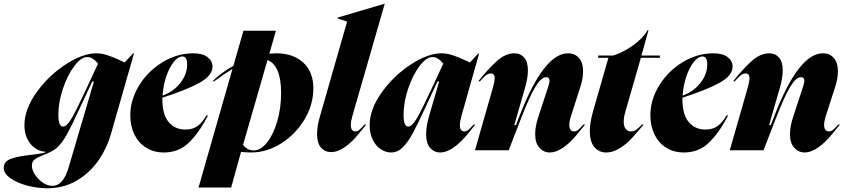

<svg xmlns="http://www.w3.org/2000/svg" viewBox="-122 -806 4532 1030"><path d="M159 191Q216 191 245 96L382 -369H373L351 -322Q342 -304 333.5 -284.5Q325 -265 315 -245Q265 -136 236.5 -84.5Q208 -33 178 -9Q155 9 112 25Q79 38 64 49.5Q49 61 49 83Q49 105 65.5 130.5Q82 156 107.5 173.5Q133 191 159 191ZM51 24Q56 23 83 19.5Q110 16 122 11V8Q94 7 68 -10Q42 -27 25.5 -59Q9 -91 9 -134Q9 -220 74 -310.5Q139 -401 230.5 -460.5Q322 -520 394 -520Q423 -520 452 -510.5Q481 -501 509.5 -488Q538 -475 547 -471L592 -520H597L474 -90Q451 -9 404 57.5Q357 124 287.5 164Q218 204 132 204Q80 204 25.5 190Q-29 176 -65.5 150.5Q-102 125 -102 94Q-102 59 -61 45Q-20 31 51 24ZM216 -127Q236 -127 261.5 -170Q287 -213 340 -327L404 -465Q375 -500 347 -500Q313 -500 276.5 -451.5Q240 -403 215.5 -330Q191 -257 191 -190Q191 -127 216 -127Z M915 -520Q965 -520 991.5 -499.5Q1018 -479 1018 -449Q1018 -400 946.5 -361Q875 -322 749 -282V-273Q749 -192 782.5 -151.5Q816 -111 873 -111Q911 -111 936.5 -129Q962 -147 986 -187H994Q947 -95 892 -41.5Q837 12 757 12Q704 12 663 -13Q622 -38 599.5 -83.5Q577 -129 577 -188Q577 -270 624 -347Q671 -424 749.5 -472Q828 -520 915 -520ZM882 -461Q882 -482 875.5 -492.5Q869 -503 858 -503Q833 -503 809 -472.5Q785 -442 769 -393Q753 -344 750 -293Q808 -314 845 -360.5Q882 -407 882 -461Z M1358 -641 1323 -518Q1349 -520 1361 -520Q1450 -520 1504.5 -470.5Q1559 -421 1559 -332Q1559 -244 1511 -164.5Q1463 -85 1386 -36.5Q1309 12 1225 12Q1206 12 1171 9L1118 200H943L1125 -436Q1086 -413 1027 -370H1018Q1064 -416 1130 -453L1184 -641ZM1239 1Q1277 1 1311 -42Q1345 -85 1365.5 -156Q1386 -227 1386 -307Q1386 -455 1313 -484L1182 -29Q1192 -15 1207 -7Q1222 1 1239 1Z M1740 -690 1690 -707V-712L1941 -786H1942L1769 -186Q1760 -155 1760 -136Q1760 -101 1784 -101Q1796 -101 1806.5 -110Q1817 -119 1834 -138H1843Q1837 -131 1800.5 -86Q1764 -41 1726 -15.5Q1688 10 1655 10Q1621 10 1600 -14Q1579 -38 1579 -88Q1579 -129 1595 -184Z M2192 -327 2256 -465Q2227 -500 2199 -500Q2165 -500 2128.5 -451.5Q2092 -403 2067.5 -330Q2043 -257 2043 -190Q2043 -127 2068 -127Q2088 -127 2113.5 -170Q2139 -213 2192 -327ZM2246 -520Q2275 -520 2304 -510.5Q2333 -501 2361.5 -488Q2390 -475 2399 -471L2443 -518H2448L2354 -186Q2345 -153 2345 -135Q2345 -101 2369 -101Q2381 -101 2391.5 -110Q2402 -119 2419 -138H2428Q2422 -130 2385 -85Q2348 -40 2310.5 -14Q2273 12 2240 12Q2207 12 2185.5 -12.5Q2164 -37 2164 -87Q2164 -127 2180 -184L2234 -369H2225L2203 -322Q2169 -248 2166 -242Q2120 -143 2094 -94Q2068 -45 2039.5 -16.5Q2011 12 1976 12Q1947 12 1920.5 -5.5Q1894 -23 1877.5 -56.5Q1861 -90 1861 -134Q1861 -220 1926 -310.5Q1991 -401 2082.5 -460.5Q2174 -520 2246 -520Z M2532 -386Q2532 -412 2511 -412Q2497 -412 2484 -401.5Q2471 -391 2453 -370H2444Q2498 -438 2544 -479Q2590 -520 2638 -520Q2670 -520 2690 -497Q2710 -474 2710 -428Q2710 -388 2694 -333L2637 -135H2646L2667 -189Q2796 -520 2925 -520Q2962 -520 2984 -495Q3006 -470 3006 -423Q3006 -385 2992 -342L2942 -186Q2932 -156 2932 -136Q2932 -118 2939 -109.5Q2946 -101 2957 -101Q2970 -101 2980.5 -110Q2991 -119 3008 -138H3017Q3011 -131 2974 -85.5Q2937 -40 2899 -14Q2861 12 2828 12Q2795 12 2772 -13Q2749 -38 2749 -87Q2749 -128 2766 -179L2821 -347Q2826 -364 2826 -372Q2826 -392 2808 -392Q2782 -392 2751.5 -342.5Q2721 -293 2676 -178L2607 0H2426L2524 -342Q2532 -372 2532 -386Z M3142 -496H3087V-508H3167Q3219 -524 3272 -561Q3325 -598 3352 -644H3357L3319 -508H3418V-496H3316L3232 -204Q3224 -177 3224 -154Q3224 -127 3235 -114Q3246 -101 3263 -101Q3279 -101 3292 -110.5Q3305 -120 3322 -138H3331Q3294 -93 3266 -63Q3238 -33 3202 -10.5Q3166 12 3130 12Q3091 12 3066.5 -17Q3042 -46 3042 -103Q3042 -147 3060 -211Z M3705 -520Q3755 -520 3781.5 -499.5Q3808 -479 3808 -449Q3808 -400 3736.5 -361Q3665 -322 3539 -282V-273Q3539 -192 3572.5 -151.5Q3606 -111 3663 -111Q3701 -111 3726.5 -129Q3752 -147 3776 -187H3784Q3737 -95 3682 -41.5Q3627 12 3547 12Q3494 12 3453 -13Q3412 -38 3389.5 -83.5Q3367 -129 3367 -188Q3367 -270 3414 -347Q3461 -424 3539.5 -472Q3618 -520 3705 -520ZM3672 -461Q3672 -482 3665.5 -492.5Q3659 -503 3648 -503Q3623 -503 3599 -472.5Q3575 -442 3559 -393Q3543 -344 3540 -293Q3598 -314 3635 -360.5Q3672 -407 3672 -461Z M3899 -386Q3899 -412 3878 -412Q3864 -412 3851 -401.5Q3838 -391 3820 -370H3811Q3865 -438 3911 -479Q3957 -520 4005 -520Q4037 -520 4057 -497Q4077 -474 4077 -428Q4077 -388 4061 -333L4004 -135H4013L4034 -189Q4163 -520 4292 -520Q4329 -520 4351 -495Q4373 -470 4373 -423Q4373 -385 4359 -342L4309 -186Q4299 -156 4299 -136Q4299 -118 4306 -109.5Q4313 -101 4324 -101Q4337 -101 4347.5 -110Q4358 -119 4375 -138H4384Q4378 -131 4341 -85.5Q4304 -40 4266 -14Q4228 12 4195 12Q4162 12 4139 -13Q4116 -38 4116 -87Q4116 -128 4133 -179L4188 -347Q4193 -364 4193 -372Q4193 -392 4175 -392Q4149 -392 4118.5 -342.5Q4088 -293 4043 -178L3974 0H3793L3891 -342Q3899 -372 3899 -386Z"/></svg>

Font: Nyght Serif Dark Italic
Style: Regular
Weight: 800
Italic angle: -16°
Designer: Maksym Kobuzan
Version: Version 0.400